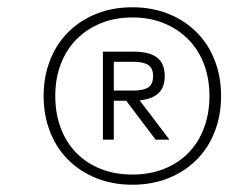

<svg xmlns="http://www.w3.org/2000/svg" viewBox="-20 -698 660 528"><path d="M344 -190Q290 -190 245 -208Q200 -226 167.5 -258.5Q135 -291 117.5 -336Q100 -381 100 -434Q100 -487 117.5 -532Q135 -577 167.5 -609.5Q200 -642 245 -660Q290 -678 344 -678Q398 -678 443 -660Q488 -642 520.5 -609.5Q553 -577 570.5 -532Q588 -487 588 -434Q588 -381 570.5 -336Q553 -291 520.5 -258.5Q488 -226 443 -208Q398 -190 344 -190ZM344 -218Q392 -218 431 -233.5Q470 -249 498 -277.5Q526 -306 541 -346Q556 -386 556 -434Q556 -482 541 -521.5Q526 -561 498 -589.5Q470 -618 431 -634Q392 -650 344 -650Q296 -650 257 -634Q218 -618 190 -589.5Q162 -561 147 -521.5Q132 -482 132 -434Q132 -386 147 -346Q162 -306 190 -277.5Q218 -249 257 -233.5Q296 -218 344 -218ZM433 -489Q433 -457 415 -441Q397 -425 364 -422L446 -314H408L327 -421H293V-314H263V-556H348Q390 -556 411.5 -540Q433 -524 433 -489ZM401 -489Q401 -510 388 -519Q375 -528 348 -528H293V-449H348Q374 -449 387.5 -457.5Q401 -466 401 -489Z"/></svg>

Font: Celebes Thin
Style: Italic
Weight: 250
Italic angle: -10°
Designer: Anugrah Pasau
Foundry: Lafontype
Version: Version 1.000; ttfautohint (v1.8.4)